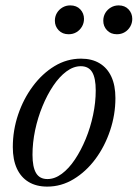

<svg xmlns="http://www.w3.org/2000/svg" viewBox="-20 -682 510 712"><path d="M280.5 -464.5Q321 -464.5 349.5 -447.2Q378 -430 393 -397.5Q408 -365 408 -318.5Q408 -256.5 388.2 -197.8Q368.5 -139 333.8 -92.2Q299 -45.5 253.2 -17.8Q207.5 10 155 10Q115 10 86.2 -7.2Q57.5 -24.5 42.5 -57.2Q27.5 -90 27.5 -136.5Q27.5 -198.5 47.2 -257Q67 -315.5 101.8 -362.2Q136.5 -409 182.2 -436.8Q228 -464.5 280.5 -464.5ZM156 -18Q183 -18 209.2 -37.5Q235.5 -57 258 -90.8Q280.5 -124.5 298 -167Q315.5 -209.5 325.2 -255.8Q335 -302 335 -346.5Q335 -392.5 321.8 -414.5Q308.5 -436.5 279.5 -436.5Q252.5 -436.5 226.2 -417Q200 -397.5 177.5 -364Q155 -330.5 137.5 -288Q120 -245.5 110.2 -199Q100.5 -152.5 100.5 -108Q100.5 -62.5 113.8 -40.2Q127 -18 156 -18ZM234.5 -555Q211.5 -555 197.5 -569.8Q183.5 -584.5 183.5 -605Q183.5 -621 191 -633.8Q198.5 -646.5 211.5 -654.2Q224.5 -662 240.5 -662Q264 -662 277.8 -647.2Q291.5 -632.5 291.5 -612Q291.5 -596.5 284 -583.5Q276.5 -570.5 263.8 -562.8Q251 -555 234.5 -555ZM413.5 -555Q390.5 -555 376.8 -569.8Q363 -584.5 363 -605Q363 -621 370.5 -633.8Q378 -646.5 391 -654.2Q404 -662 420 -662Q443 -662 456.8 -647.2Q470.5 -632.5 470.5 -612Q470.5 -596.5 463 -583.5Q455.5 -570.5 442.8 -562.8Q430 -555 413.5 -555Z"/></svg>

Font: Newsreader 36pt
Style: Italic
Weight: 400
Italic angle: -17°
Designer: Hugues Gentile
Foundry: Production Type
Version: Version 1.003